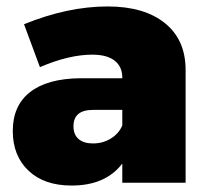

<svg xmlns="http://www.w3.org/2000/svg" viewBox="-20 -572 647 601"><path d="M316.9 -551.8Q431.6 -551.8 496.3 -499.5Q561 -447.3 561 -353V0H362.8V-60.1Q310.5 8.8 204.1 8.8Q118.2 8.8 69.1 -37.8Q20 -84.5 20 -162.1Q20 -241.2 73.7 -283.4Q127.4 -325.7 230 -327.1H362.8V-329.1Q362.8 -363.3 338.9 -382.1Q314.9 -400.9 269 -400.9Q195.8 -400.9 105 -361.8L55.2 -496.1Q191.9 -551.8 316.9 -551.8ZM271 -123Q301.8 -123 326.7 -138.2Q351.6 -153.3 362.8 -179.2V-228H271Q210 -228 210 -176.8Q210 -150.9 225.8 -137Q241.7 -123 271 -123Z"/></svg>

Font: Montserrat-Arabic ExtraBold
Style: Regular
Weight: 800
Designer: Mohamed Gaber
Foundry: Kief Type Foundry
Version: Version 5.008;PS 005.008;hotconv 1.0.88;makeotf.lib2.5.64775